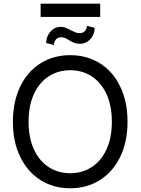

<svg xmlns="http://www.w3.org/2000/svg" viewBox="-20 -1018 767 1048"><path d="M363.3 9.7Q272.4 9.7 201.5 -34.9Q130.5 -79.4 90.5 -161.6Q50.4 -243.8 50.4 -353.6Q50.4 -463.4 90.5 -545.9Q130.5 -628.5 201.5 -672.7Q272.4 -716.9 363.3 -716.9Q453.7 -716.9 524.9 -672.7Q596 -628.5 636 -545.9Q676.1 -463.4 676.1 -353.6Q676.1 -243.8 636 -161.6Q596 -79.4 524.9 -34.9Q453.7 9.7 363.3 9.7ZM363.3 -634.7Q298.3 -634.7 246.9 -601.9Q195.4 -569.1 165.7 -505.7Q136 -442.3 136 -353.6Q136 -264.8 165.7 -201.5Q195.4 -138.1 246.9 -105.3Q298.3 -72.5 363.3 -72.5Q428.2 -72.5 479.6 -105.3Q531.1 -138.1 560.8 -201.5Q590.5 -264.8 590.5 -353.6Q590.5 -442.3 560.8 -505.7Q531.1 -569.1 479.6 -601.9Q428.2 -634.7 363.3 -634.7ZM416.4 -779Q398.5 -779 385.4 -784Q372.2 -789 357.7 -798.3Q343.9 -806.6 333.9 -810.8Q323.9 -814.9 310.8 -814.9Q301.1 -814.9 292.5 -809Q283.8 -803.2 279 -793.2Q274.2 -783.1 274.2 -772.1L232 -783.1Q232 -805.9 242.4 -826.3Q252.8 -846.7 270.7 -859.1Q288.7 -871.5 310.8 -871.5Q325.3 -871.5 336.8 -867.2Q348.4 -862.9 365.3 -853.6Q381.2 -845.3 391.9 -841.2Q402.6 -837 415.7 -837Q431.6 -837 443 -848.4Q454.4 -859.8 454.4 -877.1L496.5 -866Q496.5 -842.5 486.2 -822.9Q475.8 -803.2 457.5 -791.1Q439.2 -779 416.4 -779ZM526.9 -925.4H201.7V-997.9H526.9Z"/></svg>

Font: Pretendard Variable
Style: Regular
Weight: 400
Designer: Base glyphs from Inter by Rasmus Andersson; Hangul glyphs from Noto Sans CJK(Source Han Sans) by Jang Soo-young and Kang
Foundry: Kil Hyung-jin
Version: Version 1.100;FEAKit 1.0